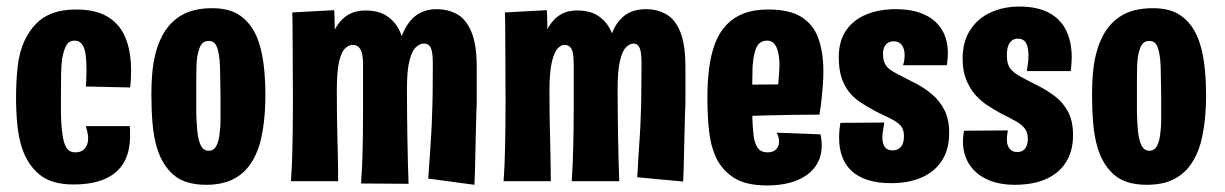

<svg xmlns="http://www.w3.org/2000/svg" viewBox="-20 -554 3740 586"><path d="M204 9Q138 9 101.5 -20.5Q65 -50 48 -100Q37 -132 33 -172Q29 -212 29 -256Q29 -307 34 -351.5Q39 -396 55 -430Q69 -460 90 -481.5Q111 -503 141 -514Q171 -525 213 -525Q273 -525 310 -502Q347 -479 363.5 -437.5Q380 -396 380 -340Q380 -327 379.5 -314Q379 -301 377 -287L242 -290Q243 -304 243.5 -317Q244 -330 244 -342Q244 -369 241 -389Q238 -409 230 -419.5Q222 -430 208 -430Q191 -430 183 -416.5Q175 -403 170 -377Q167 -357 166.5 -328Q166 -299 166 -264Q166 -241 166 -220Q166 -199 167 -181.5Q168 -164 170 -149Q173 -120 182 -104.5Q191 -89 210 -89Q223 -89 231.5 -94.5Q240 -100 244.5 -109.5Q249 -119 249 -132Q249 -140 247 -149.5Q245 -159 242 -169H376Q377 -161 377 -153.5Q377 -146 377 -139Q377 -91 358 -58Q339 -25 300.5 -8Q262 9 204 9Z M609 10Q545 10 510 -20Q475 -50 459 -103Q449 -136 445.5 -177.5Q442 -219 442 -266Q442 -299 444.5 -328.5Q447 -358 453 -384Q459 -410 469 -432Q489 -478 527.5 -503.5Q566 -529 628 -529Q681 -529 713.5 -506Q746 -483 764 -441Q778 -407 784 -362Q790 -317 790 -265Q790 -223 786 -186.5Q782 -150 774 -119Q763 -79 742 -50Q721 -21 688.5 -5.5Q656 10 609 10ZM617 -94Q633 -94 641 -110Q649 -126 651 -154Q653 -168 653 -184Q653 -200 653 -218.5Q653 -237 653 -259Q652 -295 652 -323.5Q652 -352 650 -372Q647 -401 640 -415Q633 -429 617 -429Q606 -429 599.5 -423.5Q593 -418 589 -407.5Q585 -397 582 -381Q580 -367 579.5 -348.5Q579 -330 579 -307.5Q579 -285 579 -259Q579 -238 579 -219.5Q579 -201 580 -185.5Q581 -170 582 -156Q585 -126 593 -110Q601 -94 617 -94Z M1227 7 1082 6Q1084 -23 1085 -45Q1086 -67 1086.5 -88.5Q1087 -110 1087.5 -138Q1088 -166 1088 -208Q1088 -223 1088 -239.5Q1088 -256 1088 -274.5Q1088 -293 1088 -313.5Q1088 -334 1088 -358Q1088 -379 1084.5 -392Q1081 -405 1074 -411Q1067 -417 1056 -417Q1045 -417 1033.5 -406.5Q1022 -396 1015 -366Q1008 -336 1008 -277L965 -228Q965 -287 969.5 -334Q974 -381 983.5 -416Q993 -451 1008 -474.5Q1023 -498 1044.5 -510Q1066 -522 1095 -522Q1137 -522 1162.5 -504Q1188 -486 1200.5 -458Q1213 -430 1217.5 -397Q1222 -364 1222 -333.5Q1222 -303 1222 -281Q1222 -241 1222.5 -202.5Q1223 -164 1223.5 -127Q1224 -90 1225 -56.5Q1226 -23 1227 7ZM868 -1Q870 -29 871 -53.5Q872 -78 872.5 -104.5Q873 -131 873.5 -165Q874 -199 874 -247Q874 -312 873.5 -363Q873 -414 873 -452.5Q873 -491 872 -516L1000 -523Q1001 -511 1001.5 -478Q1002 -445 1003.5 -394Q1005 -343 1008 -277Q1008 -220 1009 -172.5Q1010 -125 1011 -83.5Q1012 -42 1012 -1ZM1428 10 1287 -9Q1290 -49 1292 -80Q1294 -111 1296 -142.5Q1298 -174 1299 -212Q1300 -233 1300.5 -272Q1301 -311 1301 -362Q1301 -383 1298.5 -396Q1296 -409 1290 -415Q1284 -421 1273 -421Q1262 -421 1250 -410.5Q1238 -400 1230 -370Q1222 -340 1222 -281L1179 -232Q1179 -291 1183.5 -338Q1188 -385 1198 -420Q1208 -455 1223.5 -478.5Q1239 -502 1261 -514Q1283 -526 1312 -526Q1347 -526 1374.5 -511Q1402 -496 1418.5 -457.5Q1435 -419 1435 -348Q1435 -319 1435 -293Q1435 -267 1435 -247.5Q1435 -228 1434 -216Q1433 -174 1432 -138.5Q1431 -103 1430.5 -68Q1430 -33 1428 10Z M1725 -1Q1727 -30 1728 -56Q1729 -82 1729.5 -106.5Q1730 -131 1730.5 -155.5Q1731 -180 1731 -208Q1731 -228 1731 -250Q1731 -272 1731 -298.5Q1731 -325 1731 -356Q1731 -376 1729 -389.5Q1727 -403 1720.5 -410Q1714 -417 1702 -417Q1692 -417 1681.5 -405.5Q1671 -394 1664 -363.5Q1657 -333 1657 -277L1614 -228Q1614 -302 1621 -357Q1628 -412 1643 -448.5Q1658 -485 1682 -503.5Q1706 -522 1741 -522Q1783 -522 1808 -504Q1833 -486 1845.5 -458Q1858 -430 1862 -397Q1866 -364 1865.5 -333.5Q1865 -303 1865 -281Q1865 -241 1865.5 -203.5Q1866 -166 1866.5 -131Q1867 -96 1868 -63.5Q1869 -31 1870 -1ZM1517 -1Q1519 -29 1520 -53.5Q1521 -78 1521.5 -104.5Q1522 -131 1522.5 -165Q1523 -199 1523 -247Q1523 -312 1522.5 -363Q1522 -414 1522 -452.5Q1522 -491 1521 -516L1649 -523Q1650 -511 1650.5 -478Q1651 -445 1652.5 -394Q1654 -343 1657 -277Q1657 -220 1658 -172.5Q1659 -125 1660 -83.5Q1661 -42 1661 -1ZM2065 0 1925 -13Q1927 -53 1929 -83Q1931 -113 1933 -143.5Q1935 -174 1936 -212Q1937 -226 1937 -247.5Q1937 -269 1937.5 -297.5Q1938 -326 1938 -360Q1938 -380 1936 -393.5Q1934 -407 1928.5 -414Q1923 -421 1913 -421Q1902 -421 1890.5 -409.5Q1879 -398 1872 -367.5Q1865 -337 1865 -281L1822 -232Q1822 -306 1828 -361Q1834 -416 1848 -452.5Q1862 -489 1887.5 -507.5Q1913 -526 1952 -526Q1985 -526 2012.5 -511Q2040 -496 2056 -457.5Q2072 -419 2072 -348Q2072 -319 2072 -293Q2072 -267 2072 -247.5Q2072 -228 2071 -216Q2070 -174 2069 -141Q2068 -108 2067.5 -75.5Q2067 -43 2065 0Z M2321 12Q2257 12 2220.5 -11Q2184 -34 2165 -74Q2149 -109 2144 -155Q2139 -201 2139 -256Q2139 -305 2144.5 -347Q2150 -389 2163 -423Q2176 -456 2197.5 -478.5Q2219 -501 2250 -513Q2281 -525 2325 -525Q2389 -525 2425.5 -502.5Q2462 -480 2477.5 -437.5Q2493 -395 2493 -336Q2493 -316 2491.5 -295Q2490 -274 2487.5 -251.5Q2485 -229 2481 -204L2352 -273Q2354 -288 2355.5 -302Q2357 -316 2358 -329.5Q2359 -343 2359 -354Q2359 -389 2350 -409.5Q2341 -430 2321 -430Q2300 -430 2290 -411.5Q2280 -393 2277 -352Q2277 -342 2276.5 -329Q2276 -316 2276 -302Q2276 -288 2276 -272Q2276 -242 2276 -215.5Q2276 -189 2277.5 -168.5Q2279 -148 2281 -133Q2286 -109 2295.5 -99Q2305 -89 2323 -89Q2341 -89 2349.5 -99Q2358 -109 2358 -122Q2358 -128 2356 -135.5Q2354 -143 2350 -149L2484 -144Q2486 -136 2487 -127Q2488 -118 2488 -110Q2488 -72 2467.5 -44.5Q2447 -17 2409.5 -2.5Q2372 12 2321 12ZM2176 -196 2172 -295 2452 -297 2481 -204Q2481 -204 2459.5 -204Q2438 -204 2403 -203.5Q2368 -203 2327 -202Q2286 -201 2246 -199.5Q2206 -198 2176 -196Z M2699 5Q2659 5 2629 -4.5Q2599 -14 2579.5 -32Q2560 -50 2550.5 -75.5Q2541 -101 2541 -133Q2541 -144 2542 -155.5Q2543 -167 2545 -179L2679 -180Q2677 -167 2675 -155.5Q2673 -144 2673 -135Q2673 -116 2680.5 -105.5Q2688 -95 2704 -95Q2715 -95 2723 -100Q2731 -105 2735 -115Q2739 -125 2739 -139Q2739 -160 2728 -171.5Q2717 -183 2697 -192.5Q2677 -202 2651 -215Q2629 -227 2608 -240.5Q2587 -254 2572 -272.5Q2557 -291 2548.5 -317Q2540 -343 2540 -379Q2540 -429 2562.5 -461.5Q2585 -494 2624.5 -510Q2664 -526 2713 -526Q2766 -526 2801.5 -509.5Q2837 -493 2855 -463Q2873 -433 2873 -391Q2873 -386 2872.5 -380Q2872 -374 2871.5 -368Q2871 -362 2870 -355H2736Q2739 -363 2740 -371Q2741 -379 2741 -386Q2741 -405 2732.5 -416.5Q2724 -428 2707 -428Q2698 -428 2690.5 -423.5Q2683 -419 2679 -410.5Q2675 -402 2675 -390Q2675 -373 2680 -361.5Q2685 -350 2696 -342Q2707 -334 2725 -325Q2751 -312 2777.5 -298Q2804 -284 2826.5 -264.5Q2849 -245 2863 -217Q2877 -189 2877 -148Q2877 -99 2855.5 -65Q2834 -31 2794.5 -13Q2755 5 2699 5Z M3077 10Q3028 10 2992.5 -6.5Q2957 -23 2938 -53Q2919 -83 2919 -123Q2919 -131 2920 -139Q2921 -147 2922 -155L3056 -156Q3055 -149 3054 -142Q3053 -135 3053 -129Q3053 -117 3056.5 -108.5Q3060 -100 3067 -95Q3074 -90 3085 -90Q3095 -90 3102 -94.5Q3109 -99 3113 -108Q3117 -117 3117 -130Q3117 -150 3107.5 -162Q3098 -174 3080.5 -184Q3063 -194 3038 -206Q3016 -218 2994.5 -232Q2973 -246 2956 -265.5Q2939 -285 2928.5 -312Q2918 -339 2918 -375Q2918 -426 2940.5 -461.5Q2963 -497 3002.5 -515.5Q3042 -534 3091 -534Q3146 -534 3181.5 -515Q3217 -496 3234 -461Q3251 -426 3251 -379Q3251 -373 3250.5 -366Q3250 -359 3249.5 -352Q3249 -345 3248 -337H3114Q3116 -350 3117.5 -362Q3119 -374 3119 -385Q3119 -408 3112 -422Q3105 -436 3085 -436Q3077 -436 3069.5 -431Q3062 -426 3057.5 -415Q3053 -404 3053 -386Q3053 -368 3057 -357Q3061 -346 3070 -337.5Q3079 -329 3095 -320Q3119 -307 3147 -293Q3175 -279 3200 -260Q3225 -241 3240 -212.5Q3255 -184 3255 -142Q3255 -93 3233.5 -59Q3212 -25 3172.5 -7.5Q3133 10 3077 10Z M3480 10Q3416 10 3381 -20Q3346 -50 3330 -103Q3320 -136 3316.5 -177.5Q3313 -219 3313 -266Q3313 -299 3315.5 -328.5Q3318 -358 3324 -384Q3330 -410 3340 -432Q3360 -478 3398.5 -503.5Q3437 -529 3499 -529Q3552 -529 3584.5 -506Q3617 -483 3635 -441Q3649 -407 3655 -362Q3661 -317 3661 -265Q3661 -223 3657 -186.5Q3653 -150 3645 -119Q3634 -79 3613 -50Q3592 -21 3559.5 -5.5Q3527 10 3480 10ZM3488 -94Q3504 -94 3512 -110Q3520 -126 3522 -154Q3524 -168 3524 -184Q3524 -200 3524 -218.5Q3524 -237 3524 -259Q3523 -295 3523 -323.5Q3523 -352 3521 -372Q3518 -401 3511 -415Q3504 -429 3488 -429Q3477 -429 3470.5 -423.5Q3464 -418 3460 -407.5Q3456 -397 3453 -381Q3451 -367 3450.5 -348.5Q3450 -330 3450 -307.5Q3450 -285 3450 -259Q3450 -238 3450 -219.5Q3450 -201 3451 -185.5Q3452 -170 3453 -156Q3456 -126 3464 -110Q3472 -94 3488 -94Z"/></svg>

Font: Truculenta Black
Style: Regular
Weight: 900
Version: Version 1.002